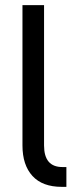

<svg xmlns="http://www.w3.org/2000/svg" viewBox="-20 -727 312 747"><path d="M222.7 -77.1H238.3V0H220.7Q145 0 106.2 -42.5Q67.4 -85 67.4 -161.1V-707H151.4V-161.1Q151.4 -77.1 222.7 -77.1Z"/></svg>

Font: Pretendard Std
Style: Regular
Weight: 400
Designer: Base glyphs from Inter by Rasmus Andersson; Hangeul glyphs from Noto Sans CJK(Source Han Sans) by Jang Soo-young and Kan
Foundry: Kil Hyung-jin
Version: Version 1.309